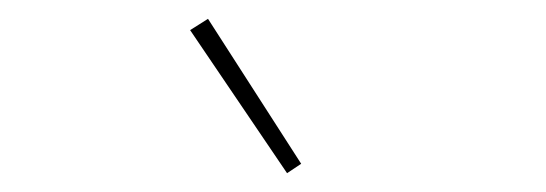

<svg xmlns="http://www.w3.org/2000/svg" viewBox="-20 -771 580 204"><path d="M182 -739 201 -751 300 -597 285 -587Z"/></svg>

Font: IBM Plex Sans Cond Thin
Style: Regular
Weight: 100
Width: 3
Designer: Mike Abbink, Paul van der Laan, Pieter van Rosmalen
Foundry: Bold Monday
Version: Version 1.3